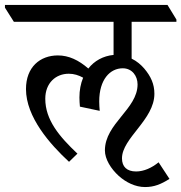

<svg xmlns="http://www.w3.org/2000/svg" viewBox="-59 -643 733 776"><path d="M220 11 254 -22C181 -91 124 -158 124 -244C124 -307 166 -345 219 -345C240 -345 259 -339 277 -329C267 -305 262 -278 262 -249C262 -237 263 -223 264 -212L344 -195C343 -207 342 -220 342 -233C342 -322 386 -367 437 -367C475 -367 497 -336 497 -302C497 -202 365 -144 365 -35C365 0 389 39 421 68C450 94 488 113 527 113C564 113 591 102 626 80L582 13C555 35 523 50 491 50C454 50 434 31 434 -3C434 -85 565 -159 565 -264C565 -303 551 -334 524 -366C511 -381 494 -396 473 -406V-555H654V-564L618 -623H-39V-612L-3 -555H400V-421C358 -417 322 -397 298 -366C259 -400 219 -419 175 -419C103 -419 46 -372 46 -283C46 -170 143 -60 220 11Z"/></svg>

Font: Noto Serif Devanagari SemiCondensed
Style: Regular
Weight: 400
Width: 4
Designer: Universal Thirst, Indian Type Foundry and the Monotype Design Team
Foundry: Monotype Imaging Inc.
Version: Version 2.004